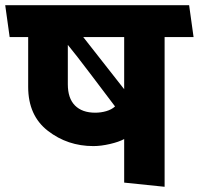

<svg xmlns="http://www.w3.org/2000/svg" viewBox="-31 -700 762 736"><path d="M445 0V-167Q425 -156 390.5 -148Q356 -140 327 -140Q228 -140 152.5 -198.5Q77 -257 77 -367V-558H6L-11 -680H694L711 -558H600V16ZM445 -558H288L445 -358ZM334 -268Q356 -268 376.5 -274Q397 -280 410 -292Q382 -329 320 -411Q258 -493 229 -528V-377Q229 -323 256.5 -295.5Q284 -268 334 -268Z"/></svg>

Font: Palanquin Dark Medium
Style: Regular
Weight: 500
Designer: Pria Ravichandran
Version: Version 1.001